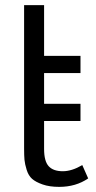

<svg xmlns="http://www.w3.org/2000/svg" viewBox="-20 -715 373 749"><path d="M74 -695H152V-497H294V-430H152V-310H294V-243H152V-134Q152 -86 170 -66.5Q188 -47 225 -47Q260 -47 301 -71L324 -19Q276 14 211 14Q173 14 146 4.5Q119 -5 105 -17.5Q91 -30 84 -52.5Q77 -75 75.5 -91.5Q74 -108 74 -136Z"/></svg>

Font: BreeCF
Style: Light
Weight: 300
Designer: Veronika Burian, Jos Scaglione
Foundry: TypeTogether
Version: Version 0.0.2